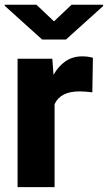

<svg xmlns="http://www.w3.org/2000/svg" viewBox="-21 -770 445 790"><path d="M361.3 -532.2 358.9 -390.1Q348.6 -391.6 333.3 -392.8Q317.9 -394 306.6 -394Q227.1 -394 203.6 -341.3V0H51.3V-528.3H194.3L199.2 -461.9Q218.8 -497.6 248.5 -517.8Q278.3 -538.1 316.9 -538.1Q342.3 -538.1 361.3 -532.2ZM128.9 -750.5 201.2 -682.1 273.4 -750.5H403.3V-745.1L250.5 -607.4H152.3L-1.5 -746.1V-750.5Z"/></svg>

Font: Vazirmatn UI FD ExtraBold
Style: Regular
Weight: 800
Designer: Saber Rastikerdar
Foundry: Saber Rastikerdar
Version: Version 33.003